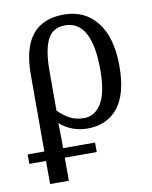

<svg xmlns="http://www.w3.org/2000/svg" viewBox="-90 -611 728 917"><g transform="rotate(-10 274.0 -153.0)"><path d="M78 128H-3V82H78V-292Q78 -546 283 -546Q384 -546 443 -471Q502 -396 502 -258Q502 -122 448.5 -56Q395 10 301 10Q225 10 167 -40Q169 -4 169 49V82H324V128H169V240H78ZM409 -258Q409 -373 377 -433.5Q345 -494 280 -494Q218 -494 193.5 -442.5Q169 -391 169 -293V-100Q197 -72 226 -57Q255 -42 293 -42Q346 -42 377.5 -93.5Q409 -145 409 -258Z"/></g></svg>

Font: Noto Serif Narrow
Style: Regular
Weight: 400
Width: 4
Designer: Monotype Design Team
Foundry: Monotype Imaging Inc.
Version: Version 1.001